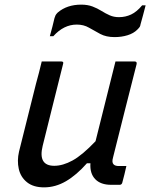

<svg xmlns="http://www.w3.org/2000/svg" viewBox="-20 -797 648 828"><path d="M160 -532H244Q256 -532 252 -521Q230 -433 208 -345Q186 -257 164 -168Q143 -82 214 -82Q251 -82 293 -105Q335 -128 392 -188Q412 -270 433 -352Q454 -434 478 -532H560Q572 -532 569 -520Q544 -420 517.5 -317Q491 -214 468 -120Q464 -106 465 -99Q466 -92 470 -88Q477 -81 492 -81H525Q521 -64 516.5 -44.5Q512 -25 507 -8Q504 0 496 0H459Q414 0 390.5 -24.5Q367 -49 370 -93H355Q310 -42 264.5 -15.5Q219 11 170 11Q124 11 96.5 -11Q69 -33 61 -68.5Q53 -104 62 -143Q80 -216 98.5 -289Q117 -362 135 -435Q142 -459 148 -483.5Q154 -508 160 -532ZM493 -723Q521 -723 545.5 -734.5Q570 -746 593 -774H608Q604 -758 597 -732Q590 -706 586 -692Q585 -685 582.5 -681Q580 -677 572 -669Q556 -653 530 -645Q504 -637 474 -637Q438 -637 412.5 -650.5Q387 -664 364 -677.5Q341 -691 311 -691Q255 -691 210 -641H195Q200 -658 206 -682Q212 -706 215 -719Q217 -726 219.5 -731Q222 -736 229 -743Q269 -777 330 -777Q358 -777 379 -769Q400 -761 417.5 -750Q435 -739 453 -731Q471 -723 493 -723Z"/></svg>

Font: Recursive Mn Lnr St
Style: Italic
Weight: 400
Italic angle: -15°
Monospace: yes
Version: Version 1.079;hotconv 1.0.112;makeotfexe 2.5.65598; ttfautoh